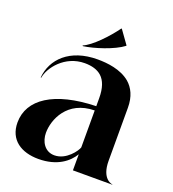

<svg xmlns="http://www.w3.org/2000/svg" viewBox="-143 -901 912 1015"><g transform="rotate(20 313.0 -393.0)"><path d="M247 -554C286 -554 319 -545 342 -524C367 -501 381 -463 381 -406V-361C146.5 -355 19 -268.5 19 -138C19 -40 92 6 188 6C294.5 6 353.5 -44 381 -90.5V0H602.5V-1.5C597 -1.5 541 -11 541 -112V-410C541 -474 519 -516 487 -544C435 -588 358 -596 304 -596C147 -596 62 -508 53 -403H56C65 -461 135 -554 247 -554ZM365 -792C324 -735 251 -657 203 -638L206 -635C265 -643 370 -676 421 -715V-718L368 -792ZM179 -138C179 -211.5 227 -335 381 -337V-129C375 -109 328 -41 261 -41C206 -41 179 -90 179 -138Z"/></g></svg>

Font: Beautique Display Medium
Style: Bold
Weight: 900
Designer: Nhat-Quang Ngo
Version: Version 1.100;Glyphs 3.2.3 (3260)